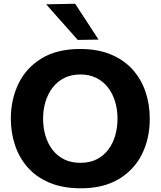

<svg xmlns="http://www.w3.org/2000/svg" viewBox="-20 -988 854 1021"><path d="M410.5 13.3Q314 13.3 243.5 -16.3Q173 -46 127.4 -97.8Q81.9 -149.6 59.8 -216.1Q37.6 -282.7 37.6 -356.1Q37.6 -459.9 78.8 -544.1Q120 -628.3 201.9 -677.9Q283.7 -727.5 406 -727.5Q499.1 -727.5 568.6 -698.8Q638 -670.1 684.3 -619.1Q730.5 -568.1 753.4 -501Q776.4 -433.9 776.4 -356.8Q776.4 -250.5 734.3 -166.9Q692.2 -83.3 610.6 -35Q528.9 13.3 410.5 13.3ZM407.9 -122.1Q457.7 -122.1 494.5 -140.9Q531.3 -159.7 555.9 -192.6Q580.5 -225.5 592.7 -267.8Q604.9 -310 604.9 -356.8Q604.9 -406.3 591.7 -449.1Q578.4 -491.9 553.2 -524Q527.9 -556 491.4 -574Q454.9 -592 407.9 -592Q359.3 -592 322.2 -573.5Q285.1 -554.9 260 -522.2Q234.9 -489.6 222 -447.1Q209.1 -404.6 209.1 -356.8Q209.1 -309.4 221.5 -267.1Q233.9 -224.8 258.7 -192.1Q283.5 -159.4 320.8 -140.7Q358.1 -122.1 407.9 -122.1ZM393.5 -775.7Q366.4 -806.6 338.7 -837.5Q310.9 -868.5 282.8 -900.3Q254.7 -932.2 225.5 -965L379.6 -968.1Q411 -920.2 441.9 -872.7Q472.9 -825.2 504.1 -777.4Z"/></svg>

Font: Commissioner Thin
Style: Regular
Weight: 100
Designer: Kostas Bartsokas
Foundry: Kostas Bartsokas
Version: Version 1.001;gftools[0.9.23]